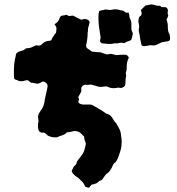

<svg xmlns="http://www.w3.org/2000/svg" viewBox="-20 -754 805 874"><path d="M754 -575Q753 -568 743 -566Q737 -565 730 -564Q723 -563 715 -561Q708 -558 700 -553.5Q692 -549 682 -547Q675 -547 668 -548Q661 -549 653 -546Q650 -545 646 -545Q642 -545 638 -544Q625 -542 623 -554Q622 -560 620.5 -566Q619 -572 618 -578Q617 -587 615.5 -595Q614 -603 612 -611Q611 -618 612.5 -625Q614 -632 613 -639Q612 -645 610.5 -651.5Q609 -658 611 -665Q611 -667 611.5 -669Q612 -671 612 -673Q614 -678 617.5 -680Q621 -682 623 -685Q626 -691 624.5 -697.5Q623 -704 621 -708L642 -729Q649 -730 655.5 -731.5Q662 -733 669 -734Q679 -733 687 -730Q695 -727 705 -728Q705 -728 711 -726Q712 -725 713 -724Q714 -723 715 -722Q721 -721 726.5 -721.5Q732 -722 737 -720Q746 -713 744 -702.5Q742 -692 746 -683Q743 -673 738 -665Q745 -647 744 -628Q744 -622 745 -615.5Q746 -609 749 -603Q751 -600 752 -597.5Q753 -595 753 -591Q754 -588 754 -584Q754 -580 754 -575ZM585 -603Q582 -585 578 -574Q577 -573 574.5 -571Q572 -569 570 -568Q562 -567 550 -560Q545 -557 541 -558Q531 -561 521.5 -558Q512 -555 503 -557Q488 -553 473 -554Q458 -555 443 -557Q434 -563 435.5 -570Q437 -577 438 -584Q436 -601 433 -617Q430 -633 429 -649Q428 -660 428 -671.5Q428 -683 429 -693Q430 -696 430.5 -698Q431 -700 431 -703Q438 -707 445 -707.5Q452 -708 459 -711Q467 -710 475 -709Q483 -708 491 -710Q508 -714 526 -708Q528 -707 531.5 -707Q535 -707 538 -706Q544 -704 549.5 -699Q555 -694 564 -697Q565 -696 566 -694.5Q567 -693 567 -691Q569 -686 569 -680Q569 -674 572 -669Q574 -665 575.5 -661Q577 -657 578 -652Q578 -639 578 -626.5Q578 -614 585 -603ZM566 -493Q566 -489 565 -488Q557 -472 557 -453Q557 -446 556.5 -439Q556 -432 553 -424Q552 -420 553.5 -415.5Q555 -411 554 -406Q552 -399 551.5 -390.5Q551 -382 551 -374Q551 -360 536 -355Q535 -354 534.5 -354Q534 -354 534 -354Q528 -353 522.5 -354.5Q517 -356 512 -354Q501 -352 490 -353Q479 -354 468 -360Q467 -360 464.5 -360.5Q462 -361 460 -361Q458 -361 454 -360Q450 -359 446 -359Q437 -358 430 -359Q423 -361 415 -363.5Q407 -366 399 -368Q393 -370 387 -368.5Q381 -367 374 -368Q367 -369 360.5 -366Q354 -363 350 -355V-337Q343 -325 336 -312L340 -302Q339 -300 338.5 -298Q338 -296 337 -293Q336 -291 337.5 -287.5Q339 -284 342 -283Q350 -278 363 -278H392Q396 -277 398.5 -276.5Q401 -276 404 -274Q418 -265 432 -257.5Q446 -250 459 -240Q464 -236 470 -235Q485 -229 492 -216Q496 -210 499.5 -204Q503 -198 509 -193Q517 -180 523.5 -167Q530 -154 531 -137Q532 -131 533 -124.5Q534 -118 534 -112Q534 -102 533 -91.5Q532 -81 529 -70Q525 -58 521 -46Q517 -34 511 -23Q509 -21 508 -18.5Q507 -16 505 -15Q498 -11 495 -4.5Q492 2 489 9Q485 16 480 23.5Q475 31 467 36Q462 39 458.5 44.5Q455 50 451 55Q449 59 446.5 62Q444 65 439 67Q432 69 426 75Q420 81 412 83Q408 84 404 85Q400 86 396 87Q394 90 391.5 93Q389 96 386 100Q381 101 377.5 99Q374 97 369 97Q365 89 361 82Q357 75 351 70Q345 65 340.5 59.5Q336 54 329 51Q324 48 320 44Q316 40 312 36Q310 34 309 31Q308 28 306 24Q308 22 309 18.5Q310 15 312 13Q314 5 321 -0.5Q328 -6 329 -14Q331 -21 336 -26.5Q341 -32 345 -38Q350 -44 354.5 -51Q359 -58 363 -67Q365 -74 367 -82Q369 -90 371 -99Q370 -104 368.5 -108.5Q367 -113 365 -117Q364 -121 363.5 -125Q363 -129 363 -132Q356 -140 349 -146.5Q342 -153 332 -156Q320 -159 308.5 -155.5Q297 -152 285 -152Q276 -142 263 -138Q250 -134 239 -129Q217 -127 197 -137Q194 -142 191.5 -142.5Q189 -143 184 -150Q183 -147 179.5 -149.5Q176 -152 174 -150Q157 -150 154 -167Q153 -172 153 -176.5Q153 -181 153 -186Q153 -191 154.5 -196Q156 -201 155 -205Q154 -210 154 -214.5Q154 -219 153 -223Q154 -231 157 -237Q160 -243 163 -247Q173 -259 178 -273Q183 -287 184 -301Q186 -312 189 -324Q192 -336 194 -347Q196 -353 196.5 -358.5Q197 -364 195 -370Q188 -382 174 -383Q170 -380 164.5 -377.5Q159 -375 154 -373H148Q141 -375 134 -376Q127 -377 120 -378Q115 -383 106 -389Q98 -389 89 -386Q80 -383 67 -385Q65 -386 59.5 -388.5Q54 -391 47 -393Q46 -395 45 -397Q44 -399 44 -401Q43 -422 43.5 -443Q44 -464 48 -484Q50 -490 51 -496.5Q52 -503 53 -508Q55 -512 58 -514Q61 -516 63 -518Q71 -521 79.5 -523Q88 -525 95 -531Q97 -532 98 -534Q112 -534 123 -538Q128 -540 133.5 -543Q139 -546 143 -547Q145 -547 146.5 -548Q148 -549 150 -547Q162 -544 170 -552Q172 -554 174 -556Q176 -558 178 -559Q189 -567 201 -568Q204 -568 206 -568.5Q208 -569 212 -570Q214 -573 215.5 -575Q217 -577 218 -581Q223 -588 227 -594.5Q231 -601 235 -605Q237 -616 237 -625Q237 -634 229 -641Q228 -643 230 -644.5Q232 -646 233 -647Q243 -653 250 -667Q251 -676 259 -682Q263 -682 269 -684Q276 -684 283 -687L293 -681Q298 -682 303 -682Q308 -682 313 -683Q321 -678 330.5 -673.5Q340 -669 350 -664Q353 -665 357 -666Q361 -667 365 -668Q372 -667 378.5 -664.5Q385 -662 388 -653Q388 -652 387 -649Q386 -646 386 -644Q383 -634 381 -626Q380 -622 380.5 -617Q381 -612 379 -607Q379 -579 373 -553Q370 -544 375 -536Q380 -532 386 -528Q392 -524 399 -519Q408 -518 417.5 -517Q427 -516 437 -516Q444 -514 452 -511Q460 -508 467 -506Q472 -507 476 -507.5Q480 -508 485 -509Q491 -508 497 -506.5Q503 -505 508 -503Q519 -504 529 -504.5Q539 -505 549 -505Q560 -505 566 -493Z"/></svg>

Font: Darumadrop One
Style: Regular
Weight: 400
Version: Version 1.000